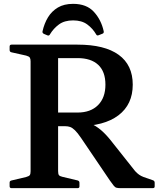

<svg xmlns="http://www.w3.org/2000/svg" viewBox="-20 -978 824 998"><path d="M360 -958Q430 -958 468 -916.5Q506 -875 519 -816Q521 -806 513 -803L493 -795Q484 -791 480 -799Q462 -830 433.5 -851Q405 -872 360 -872Q315 -872 286.5 -851Q258 -830 240 -800Q236 -791 227 -794L208 -802Q199 -807 201 -815Q210 -856 229.5 -888Q249 -920 281 -939Q313 -958 360 -958ZM282 -322V-393H383Q451 -393 489.5 -431.5Q528 -470 528 -538Q528 -606 490.5 -641Q453 -676 383 -676H282V-746H383Q524 -746 597 -693Q670 -640 670 -538Q670 -435 595.5 -378.5Q521 -322 383 -322ZM139 0V-746H282V0ZM607 0Q594 0 586 -2Q578 -4 571 -13Q564 -22 551 -40L402 -260Q383 -288 369.5 -301Q356 -314 344.5 -318Q333 -322 319 -322L384 -350Q420 -348 449 -336.5Q478 -325 506.5 -300.5Q535 -276 567 -234L682 -89Q693 -77 703 -70Q713 -63 726 -58L775 -41Q784 -38 784 -28V-9Q784 0 774 0ZM40 0Q30 0 30 -10V-29Q30 -38 40 -40L116 -58Q131 -62 135 -68Q139 -74 139 -88V-210H282V-89Q282 -73 286.5 -67.5Q291 -62 304 -59L384 -40Q393 -37 393 -28V-9Q393 0 383 0ZM30 -736Q30 -746 40 -746H282V-537H139V-659Q139 -672 135 -678.5Q131 -685 116 -689L40 -706Q30 -708 30 -718Z"/></svg>

Font: Hahmlet SemiBold
Style: Regular
Weight: 600
Version: Version 1.002